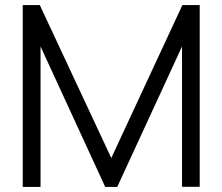

<svg xmlns="http://www.w3.org/2000/svg" viewBox="-20 -740 880 760"><path d="M140.5 0V-556L396.5 0H444L700.5 -556V-0.5H770.5V-720H702L420.5 -114.5L137.5 -720H70V0Z"/></svg>

Font: Manrope
Style: Regular
Weight: 400
Designer: Mikhail Sharanda
Foundry: Mikhail Sharanda
Version: Version 4.505